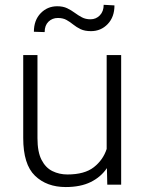

<svg xmlns="http://www.w3.org/2000/svg" viewBox="-20 -753 589 783"><path d="M417.5 0 416 -67.4Q391.6 -31.2 350.1 -10.7Q308.6 9.8 248 9.8Q170.4 9.8 122.6 -36.4Q74.7 -82.5 74.7 -190.4V-528.3H132.8V-189.5Q132.8 -133.3 149.4 -101.1Q166 -68.8 193.8 -55.2Q221.7 -41.5 254.9 -41.5Q324.7 -41.5 362.5 -71Q400.4 -100.6 415 -145.5V-528.3H474.1V0ZM402.8 -733.4 446.8 -731Q446.8 -683.6 419.2 -654.8Q391.6 -626 351.1 -626Q325.7 -626 308.8 -634Q292 -642.1 278.8 -652.8Q265.6 -663.6 251.2 -671.6Q236.8 -679.7 215.8 -679.7Q193.4 -679.7 177.7 -664.6Q162.1 -649.4 162.1 -622.1L118.2 -623.5Q118.2 -670.4 145.8 -699Q173.3 -727.5 213.4 -727.5Q236.8 -727.5 253.7 -719.5Q270.5 -711.4 284.7 -700.9Q298.8 -690.4 314 -682.4Q329.1 -674.3 349.1 -674.3Q371.6 -674.3 387.2 -690.4Q402.8 -706.5 402.8 -733.4Z"/></svg>

Font: Vazirmatn UI ExtraLight
Style: Regular
Weight: 200
Designer: Saber Rastikerdar
Foundry: Saber Rastikerdar
Version: Version 33.003